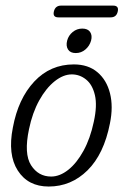

<svg xmlns="http://www.w3.org/2000/svg" viewBox="-20 -674 451 702"><path d="M250 -438.5Q302.5 -438.5 336.2 -410Q370 -381.5 382.2 -332.8Q394.5 -284 382 -223Q360 -110.5 300 -51.2Q240 8 158 8Q82.5 8 45 -50.5Q7.5 -109 27 -207.5Q46.5 -313 105.2 -375.8Q164 -438.5 250 -438.5ZM167 -28.5Q198.5 -28.5 229.5 -53Q260.5 -77.5 285.2 -122.5Q310 -167.5 323 -229Q336 -288 327 -326.2Q318 -364.5 294.8 -383.2Q271.5 -402 242.5 -402Q211.5 -402 180 -377Q148.5 -352 123.5 -307Q98.5 -262 86 -201.5Q67 -111.5 93.5 -70Q120 -28.5 167 -28.5ZM257 -480Q237 -480 228.8 -493Q220.5 -506 225.5 -525.5Q230.5 -544.5 245.8 -557Q261 -569.5 281 -569.5Q301 -569.5 309.5 -557Q318 -544.5 313 -525.5Q307.5 -506 292.2 -493Q277 -480 257 -480ZM177 -632Q182 -653.5 203.5 -653.5H393.5Q415.5 -653.5 410.5 -632Q406 -610.5 384.5 -610.5H193.5Q172 -610.5 177 -632Z"/></svg>

Font: Fraunces 144pt SuperSoft Light
Style: Italic
Weight: 300
Italic angle: -16°
Version: Version 1.000;[b76b70a41]